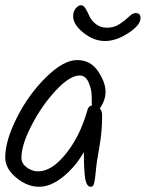

<svg xmlns="http://www.w3.org/2000/svg" viewBox="-20 -732 558 735"><path d="M499 -682Q518 -682 518 -663Q518 -636 471.5 -605.5Q425 -575 382 -575Q339 -575 299.5 -606.5Q260 -638 260 -670Q260 -688 270 -700Q280 -712 290 -712Q300 -712 308 -698.5Q316 -685 323 -669Q330 -653 347.5 -639.5Q365 -626 391 -626Q417 -626 438 -640Q459 -654 473.5 -668Q488 -682 499 -682ZM362 -317Q371 -307 371 -291Q371 -227 360.5 -170Q350 -113 347 -79Q344 -45 340.5 -31Q337 -17 328 -17Q311 -17 306 -49.5Q301 -82 301 -150Q270 -95 222.5 -56Q175 -17 129.5 -17Q84 -17 42 -52Q0 -87 0 -129Q0 -193 44.5 -281.5Q89 -370 156 -436Q223 -502 275 -502Q327 -502 355.5 -459Q384 -416 384 -381.5Q384 -347 362 -317ZM332 -329Q331 -336 331 -362.5Q331 -389 319.5 -416Q308 -443 285 -443Q247 -443 193.5 -385.5Q140 -328 101 -252.5Q62 -177 62 -128Q62 -106 82.5 -91Q103 -76 126 -76Q178 -76 232 -143Q286 -210 314 -308Q317 -325 332 -329Z"/></svg>

Font: Kalam Light
Style: Regular
Weight: 300
Version: Version 2.001;PS 1.0;hotconv 1.0.79;makeotf.lib2.5.61930; tt